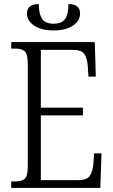

<svg xmlns="http://www.w3.org/2000/svg" viewBox="-20 -920 555 940"><path d="M35 0V-32H55Q88 -32 102 -45.5Q116 -59 116 -108V-603Q116 -655 101.5 -668.5Q87 -682 55 -682H35V-714H444L449 -545H413L410 -593Q407 -636 393 -656Q379 -676 336 -676H180V-393H386V-355H180V-38H361Q404 -38 418.5 -57.5Q433 -77 437 -115L441 -169H477L471 0ZM242 -771Q183 -771 147.5 -794.5Q112 -818 112 -854Q112 -900 170 -900Q170 -852 186 -828Q202 -804 242 -804Q284 -804 299.5 -828Q315 -852 315 -900Q372 -900 372 -854Q372 -818 337 -794.5Q302 -771 242 -771Z"/></svg>

Font: Noto Serif Condensed Light
Style: Regular
Weight: 300
Width: 3
Designer: Monotype Design Team
Foundry: Monotype Imaging Inc.
Version: Version 2.013